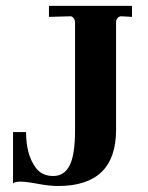

<svg xmlns="http://www.w3.org/2000/svg" viewBox="-20 -617 499 647"><path d="M23.9 -171.9H67.9Q67.9 -94.2 101.6 -50.3Q122.1 -23.9 159.2 -23.9Q196.3 -23.9 214.4 -59.1Q232.9 -94.2 232.9 -179.2V-541Q232.9 -549.8 227.5 -556.6Q222.2 -563.5 213.9 -562L145 -560.1V-597.2H424.8V-560.1L391.1 -562Q382.8 -563 377 -557.1Q371.1 -551.3 371.1 -542V-179.2Q371.1 9.8 175.8 9.8Q146 9.8 107.4 2.4Q68.8 -4.9 49.3 -4.9Q29.8 -4.9 23.9 1Z"/></svg>

Font: Unna-Bold
Style: Bold
Weight: 700
Designer: Jorge de Buen U.
Foundry: Omnibus-Type
Version: Version 2.006;PS 002.006;hotconv 1.0.70;makeotf.lib2.5.58329